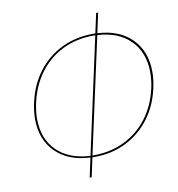

<svg xmlns="http://www.w3.org/2000/svg" viewBox="-94 -858 976 1055"><g transform="rotate(-10 394.0 -330.5)"><path d="M761 -400Q761 -359 750 -309Q729 -214 674.5 -143Q620 -72 541 -33.5Q462 5 366 5H355L332 112H321L344 4Q221 -2 151 -72Q81 -142 81 -257Q81 -299 92 -349Q113 -444 167 -515Q221 -586 300.5 -624.5Q380 -663 476 -663H489L513 -773H524L500 -662Q622 -656 691.5 -585.5Q761 -515 761 -400ZM92 -256Q92 -145 159.5 -78Q227 -11 346 -5L487 -653H475Q382 -653 305 -615.5Q228 -578 176 -509Q124 -440 103 -347Q92 -297 92 -256ZM749 -400Q749 -511 682 -578.5Q615 -646 498 -652L357 -5H365Q458 -5 535.5 -42.5Q613 -80 665.5 -149Q718 -218 739 -311Q749 -355 749 -400Z"/></g></svg>

Font: Ysabeau Infant Hairline
Style: Italic
Weight: 100
Italic angle: -12°
Designer: Christian Thalmann (Catharsis Fonts)
Version: Version 0.003